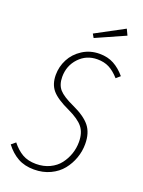

<svg xmlns="http://www.w3.org/2000/svg" viewBox="-163 -943 765 1028"><g transform="rotate(20 220.0 -429.5)"><path d="M375 -869.1 391.1 -835 225.1 -761.2 212.9 -782.2ZM285.2 -692.9Q332 -692.9 366.9 -673.8Q401.9 -654.8 432.1 -619.1L409.2 -599.1Q379.9 -631.8 351.1 -646.5Q322.3 -661.1 284.2 -661.1Q221.7 -661.1 179.9 -616.7Q138.2 -572.3 138.2 -508.8Q138.2 -463.9 161.4 -437.5Q184.6 -411.1 247.1 -382.8Q316.4 -351.1 346.7 -313Q377 -274.9 377 -211.9Q377 -170.9 363.3 -132.1Q349.6 -93.3 324 -61.3Q298.3 -29.3 257.1 -9.8Q215.8 9.8 165 9.8Q111.3 9.8 72.5 -12Q33.7 -33.7 2.9 -74.2L26.9 -94.2Q54.7 -59.1 86.9 -40.5Q119.1 -22 165 -22Q208 -22 242.7 -38.6Q277.3 -55.2 298.3 -82.5Q319.3 -109.9 330.6 -142.8Q341.8 -175.8 341.8 -210.9Q341.8 -262.7 317.1 -293.9Q292.5 -325.2 231 -354Q158.7 -387.2 130.4 -420.4Q102.1 -453.6 102.1 -506.8Q102.1 -553.7 123.8 -595.7Q145.5 -637.7 188.2 -665.3Q231 -692.9 285.2 -692.9Z"/></g></svg>

Font: Fira Sans Compressed UltraLight
Style: Italic
Weight: 200
Width: 3
Italic angle: -8°
Designer: Carrois Corporate & Edenspiekermann AG
Foundry: Carrois Corporate GbR & Edenspiekermann AG
Version: Version 4.203;PS 004.203;hotconv 1.0.88;makeotf.lib2.5.64775